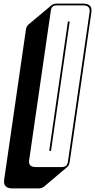

<svg xmlns="http://www.w3.org/2000/svg" viewBox="-20 -840 530 1069"><path d="M194 209H49Q24 209 12 197.5Q0 186 3 162L123 -666Q124 -679 127.5 -688Q131 -697 138 -703L267 -811Q272 -815 280 -817.5Q288 -820 298 -820H443Q468 -820 480 -808.5Q492 -797 489 -773L369 55Q367 68 363.5 77.5Q360 87 353 91L224 200Q218 204 211 206.5Q204 209 194 209ZM142 54Q140 73 149.5 81.5Q159 90 178 90H323Q342 90 349.5 81.5Q357 73 359 54L479 -774Q481 -793 471.5 -801.5Q462 -810 443 -810H298Q279 -810 271.5 -801.5Q264 -793 262 -774ZM358 -720H368L264 0H254Z"/></svg>

Font: Bungee Shade
Style: Regular
Weight: 400
Designer: David Jonathan Ross
Foundry: David Jonathan Ross
Version: Version 1.001;PS 1.0;hotconv 1.0.72;makeotf.lib2.5.5900